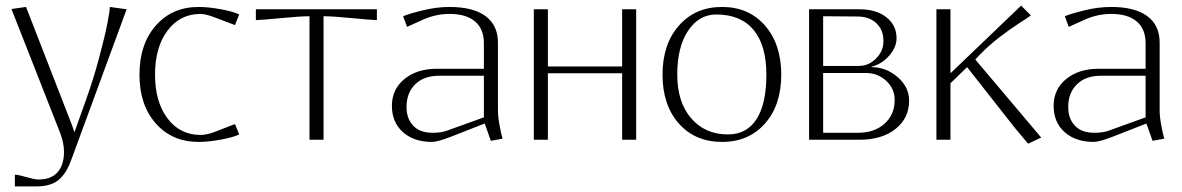

<svg xmlns="http://www.w3.org/2000/svg" viewBox="-20 -500 4231 687"><path d="M21 -467.8 73.2 -475.1 230 -71.8Q234.9 -60.1 238 -51.3Q241.2 -42.5 243.2 -35.9Q245.1 -29.3 245.1 -28.8H247.1L287.1 -141.1Q313.5 -213.9 334.5 -292.5Q355.5 -371.1 364.3 -416.5Q373 -461.9 373 -475.1L433.1 -466.8L235.8 69.8Q227.5 92.8 218.5 108.6Q209.5 124.5 195.3 138.7Q181.2 152.8 159.9 159.9Q138.7 167 109.9 167H33.2V125Q44.4 125 73.7 133.5Q103 142.1 115.2 142.1H120.1Q163.1 142.1 186 116.2Q209 90.3 209 43Q209 12.7 195.8 -22.9Z M835.9 -448.2 820.8 -410.2 747.6 -438Q714.8 -450.2 697.8 -450.2Q624 -450.2 579.3 -390.4Q534.7 -330.6 534.7 -232.9Q534.7 -135.7 579.3 -76.4Q624 -17.1 697.8 -17.1Q718.8 -17.1 747.6 -27.8L820.8 -56.2L835.9 -19Q815.4 -8.8 770.5 -0.5Q725.6 7.8 690.9 7.8Q595.7 7.8 537.4 -58.3Q479 -124.5 479 -232.9Q479 -341.8 537.4 -408.4Q595.7 -475.1 690.9 -475.1Q725.6 -475.1 770.5 -466.8Q815.4 -458.5 835.9 -448.2Z M895.5 -466.8H1328.6V-428.2Q1310.1 -428.2 1240 -435.1Q1169.9 -441.9 1137.7 -441.9V0H1087.4V-441.9Q1055.2 -441.9 984.6 -435.1Q914.1 -428.2 895.5 -428.2Z M1588.4 -475.1Q1672.9 -475.1 1717.3 -442.4Q1761.7 -409.7 1761.7 -347.2V-104Q1761.7 -82 1768.1 -48.6Q1774.4 -15.1 1778.3 -3.9L1736.3 3.9L1714.4 -58.1L1594.7 -11.2Q1545.9 7.8 1525.4 7.8Q1460.9 7.8 1421.6 -27.3Q1382.3 -62.5 1382.3 -121.1Q1382.3 -180.7 1427.2 -217.3Q1472.2 -253.9 1542.5 -253.9H1711.4V-345.2Q1711.4 -396 1679.9 -423.1Q1648.4 -450.2 1588.4 -450.2Q1539.1 -450.2 1492.7 -429.2L1436.5 -403.8L1422.4 -441.9Q1444.3 -451.2 1493.2 -463.1Q1542 -475.1 1588.4 -475.1ZM1711.4 -229H1551.8Q1497.1 -229 1465.8 -198.5Q1434.6 -168 1434.6 -117.2Q1434.6 -75.2 1458.7 -50Q1482.9 -24.9 1527.3 -24.9Q1558.6 -24.9 1578.6 -32.2L1711.4 -80.1Z M1890.1 -466.8H1940.4V-262.2H2206.1V-466.8H2256.3V0H2206.1V-237.8H1940.4V0H1890.1Z M2584.5 -19Q2651.9 -19 2687 -73.7Q2722.2 -128.4 2722.2 -232.9Q2722.2 -337.9 2676.3 -393.1Q2630.4 -448.2 2542.5 -448.2Q2481.4 -448.2 2442.4 -390.4Q2403.3 -332.5 2403.3 -233.9Q2403.3 -133.8 2453.4 -76.4Q2503.4 -19 2584.5 -19ZM2563.5 7.8Q2467.3 7.8 2408.9 -58.1Q2350.6 -124 2350.6 -232.9Q2350.6 -341.8 2409.2 -408.4Q2467.8 -475.1 2563.5 -475.1Q2659.2 -475.1 2717.3 -408.4Q2775.4 -341.8 2775.4 -232.9Q2775.4 -124 2717.3 -58.1Q2659.2 7.8 2563.5 7.8Z M3055.2 -466.8Q3115.2 -466.8 3151.6 -438.2Q3188 -409.7 3188 -362.8Q3188 -331.1 3161.6 -300.8Q3135.3 -270.5 3098.1 -261.2V-259.8Q3150.9 -259.8 3191.9 -224.1Q3232.9 -188.5 3232.9 -140.1Q3232.9 -77.1 3184.3 -38.6Q3135.7 0 3056.2 0H2875V-466.8ZM3048.3 -440.9 2925.3 -441.9V-264.2H3054.2Q3087.9 -264.2 3114.5 -290.5Q3141.1 -316.9 3141.1 -353Q3141.1 -393.1 3115.7 -417Q3090.3 -440.9 3048.3 -440.9ZM2925.3 -238.8V-24.9H3050.3Q3108.9 -24.9 3145 -57.4Q3181.2 -89.8 3181.2 -142.1Q3181.2 -183.6 3150.4 -211.2Q3119.6 -238.8 3080.1 -238.8Z M3380.9 -202.1V0H3330.6V-466.8H3380.9V-237.8L3633.8 -480L3668.5 -444.8Q3662.6 -439.9 3627.7 -417.5Q3592.8 -395 3554.9 -365.7Q3517.1 -336.4 3486.8 -305.2L3469.7 -287.1L3705.6 -7.8L3658.7 14.2L3610.8 -43L3440.4 -259.8Z M3956.1 -475.1Q4040.5 -475.1 4085 -442.4Q4129.4 -409.7 4129.4 -347.2V-104Q4129.4 -82 4135.7 -48.6Q4142.1 -15.1 4146 -3.9L4104 3.9L4082 -58.1L3962.4 -11.2Q3913.6 7.8 3893.1 7.8Q3828.6 7.8 3789.3 -27.3Q3750 -62.5 3750 -121.1Q3750 -180.7 3794.9 -217.3Q3839.8 -253.9 3910.2 -253.9H4079.1V-345.2Q4079.1 -396 4047.6 -423.1Q4016.1 -450.2 3956.1 -450.2Q3906.7 -450.2 3860.4 -429.2L3804.2 -403.8L3790 -441.9Q3812 -451.2 3860.8 -463.1Q3909.7 -475.1 3956.1 -475.1ZM4079.1 -229H3919.4Q3864.7 -229 3833.5 -198.5Q3802.2 -168 3802.2 -117.2Q3802.2 -75.2 3826.4 -50Q3850.6 -24.9 3895 -24.9Q3926.3 -24.9 3946.3 -32.2L4079.1 -80.1Z"/></svg>

Font: Resagokr
Style: Light
Weight: 300
Designer: gluk
Foundry: gluk
Version: Version 0.95